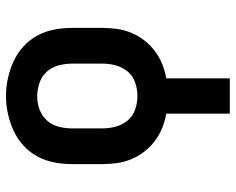

<svg xmlns="http://www.w3.org/2000/svg" viewBox="-93 -478 786 640"><g transform="rotate(-90 300.0 -158.0)"><path d="M241 215V3Q216 -1 193 -10.5Q170 -20 150 -35Q130 -50 114.5 -70Q99 -90 89.5 -113Q80 -136 76.5 -160.5Q73 -185 73 -210V-310Q73 -340 78.5 -369.5Q84 -399 98 -425.5Q112 -452 134.5 -472.5Q157 -493 184 -505.5Q211 -518 240.5 -524.5Q270 -531 300 -531Q330 -531 359.5 -524.5Q389 -518 416 -505.5Q443 -493 465.5 -472.5Q488 -452 502 -425.5Q516 -399 521.5 -369.5Q527 -340 527 -310V-210Q527 -185 523.5 -160.5Q520 -136 510.5 -113Q501 -90 485.5 -70Q470 -50 450 -35Q430 -20 407 -10.5Q384 -1 359 3V215ZM300 -93Q323 -93 345 -100.5Q367 -108 381.5 -125.5Q396 -143 402 -165Q408 -187 408 -210V-310Q408 -333 402 -355.5Q396 -378 381 -395Q366 -412 343.5 -419.5Q321 -427 299 -427Q276 -427 254.5 -419Q233 -411 218 -394Q203 -377 197.5 -355Q192 -333 192 -310V-210Q192 -187 198 -165Q204 -143 218.5 -125.5Q233 -108 255 -100.5Q277 -93 300 -93Z"/></g></svg>

Font: Iosevka Custom Extended
Style: Bold
Weight: 700
Width: 7
Monospace: yes
Designer: Belleve Invis
Foundry: Belleve Invis
Version: Version 11.2.4; ttfautohint (v1.8.4)